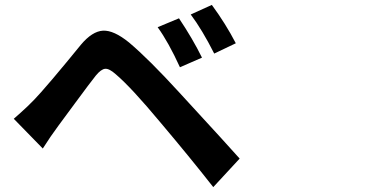

<svg xmlns="http://www.w3.org/2000/svg" viewBox="-20 -768 1540 782"><path d="M709 -693.4Q764.6 -610.4 802.7 -533.2L712.9 -494.1Q666 -596.7 622.1 -657.2ZM842.8 -748Q899.4 -670.9 940.4 -591.8L852.5 -549.8Q803.7 -646.5 756.8 -709ZM36.1 -284.2Q65.4 -309.6 92.3 -335Q119.1 -360.4 147.5 -392.6Q175.8 -424.8 194.8 -447.3Q213.9 -469.7 251.5 -515.1Q289.1 -560.5 309.6 -585.9Q355.5 -640.6 399.4 -643.1Q443.4 -645.5 505.9 -594.7Q585.9 -527.3 710 -391.6Q922.9 -160.2 956.1 -122.1L848.6 -5.9Q752 -128.9 634.8 -267.6Q514.6 -412.1 451.2 -465.8Q424.8 -489.3 408.2 -487.8Q391.6 -486.3 370.1 -460Q346.7 -430.7 285.2 -347.2Q223.6 -263.7 217.8 -255.9Q186.5 -213.9 154.3 -163.1Z"/></svg>

Font: Bpmf Zihi Sans Bold
Style: Bold
Weight: 700
Foundry: But Ko
Version: Version 1.320